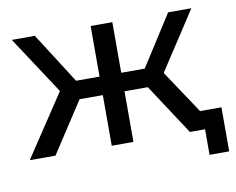

<svg xmlns="http://www.w3.org/2000/svg" viewBox="-68 -577 948 770"><g transform="rotate(-10 405.5 -192.0)"><path d="M529 -206.1 664.2 0H769.1L601.7 -251.2L756.2 -487.6H661.5L529.9 -281.5H434.2V-487.6H345.9V-281.5H250.2L118.7 -487.6H24.8L179.4 -252.1L12 0H116.8L251.2 -206.1H345.9V0H434.2V-206.1ZM805.9 -75.4H664.2V0H725.9V104H805.9Z"/></g></svg>

Font: Montserrat Ace
Style: Regular
Weight: 500
Designer: Julieta Ulanovsky
Foundry: Julieta Ulanovsky
Version: Version 1